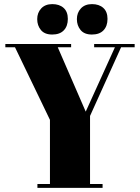

<svg xmlns="http://www.w3.org/2000/svg" viewBox="-20 -914 681 934"><path d="M397 -371 539 -684H438V-700H635V-684H569L418 -350V-19H479V0H162V-19H223V-331L53 -684H6V-700H326V-684H261ZM372 -768Q354 -790 354 -821Q354 -852 373.5 -873Q393 -894 427.5 -894Q462 -894 482.5 -875.5Q503 -857 503 -822Q503 -787 483.5 -766.5Q464 -746 427 -746Q390 -746 372 -768ZM179 -768Q161 -790 161 -821Q161 -852 180.5 -873Q200 -894 234.5 -894Q269 -894 289.5 -875.5Q310 -857 310 -822Q310 -787 290.5 -766.5Q271 -746 234 -746Q197 -746 179 -768Z"/></svg>

Font: Abril Fatface
Style: Regular
Weight: 400
Designer: Veronika Burian, Jos Scaglione
Foundry: TypeTogether
Version: Version 1.001